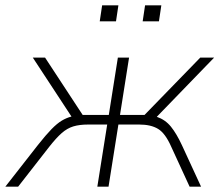

<svg xmlns="http://www.w3.org/2000/svg" viewBox="-51 -700 823 720"><path d="M-31 0 91 -156Q121 -194 142 -215.5Q163 -237 180.5 -247.5Q198 -258 217 -263L72 -484H118L259 -269H357L391 -484H433L399 -269H491L700 -484H752L537 -262Q569 -251 590 -225Q611 -199 631 -156L703 0H660L591 -150Q569 -200 542 -216.5Q515 -233 471 -233H393L356 0H314L351 -233H280Q247 -233 224 -226Q201 -219 180.5 -201Q160 -183 134 -150L17 0ZM484 -620 493 -680H554L545 -620ZM323 -620 332 -680H393L384 -620Z"/></svg>

Font: Nunito Sans ExtraLight
Style: Italic
Weight: 200
Italic angle: -9°
Designer: Vernon Adams
Foundry: Vernon Adams
Version: Version 3.006; ttfautohint (v1.8.3)